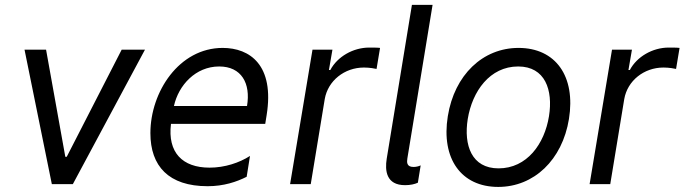

<svg xmlns="http://www.w3.org/2000/svg" viewBox="-20 -747 2777 779"><path d="M568.2 -545.5H473.7L250.7 -110.8H245L166.9 -545.5H79.5L190.3 0H275.6Z M883.5 -552.6C706.7 -552.6 590.2 -374.3 590.2 -206.7C590.2 -73.2 664.1 8.5 822.4 8.5C887.8 8.5 940.3 -9.2 980.8 -29.8L994.3 -114.3C951 -86.6 892 -66.8 830.3 -66.8C720.2 -66.8 659.4 -128.2 673.7 -244.3H1056.1L1061.8 -279.8C1094.5 -483 993.6 -552.6 883.5 -552.6ZM982.2 -316.8H685.7C704.2 -401.3 773.8 -477.3 869.3 -477.3C959.5 -477.3 997.9 -409.1 982.2 -316.8Z M1157 0H1240.8L1297.6 -345.2C1310.4 -419 1377.1 -473 1456.7 -473C1479.4 -473 1502.1 -468.8 1507.8 -467.3L1522 -552.6C1512.1 -554 1490.8 -554 1478 -554C1412.6 -554 1348.7 -517 1320.3 -463.1H1314.6L1328.8 -545.5H1247.9Z M1623.6 4.3C1644.9 4.3 1663.4 0 1675.4 -5.7L1686.8 -76C1677.6 -71.7 1666.9 -69.6 1657.7 -69.6C1628.6 -69.6 1630.7 -90.2 1632.8 -104.4L1735.1 -727.3H1651.3L1549 -103C1541.2 -54.7 1546.9 4.3 1623.6 4.3Z M2001.4 11.4C2146.3 11.4 2261.4 -98 2288.4 -264.2C2316.4 -437.5 2234.4 -552.6 2083.8 -552.6C1938.9 -552.6 1823.9 -443.2 1796.9 -275.6C1769.2 -103.7 1850.9 11.4 2001.4 11.4ZM2002.8 -63.9C1893.5 -63.9 1860.8 -157.7 1877.8 -264.2C1896 -376.4 1967.3 -477.3 2082.4 -477.3C2191.8 -477.3 2224.4 -382.1 2207.4 -275.6C2189.3 -163 2117.9 -63.9 2002.8 -63.9Z M2372.2 0H2456L2512.8 -345.2C2525.6 -419 2592.3 -473 2671.9 -473C2694.6 -473 2717.3 -468.8 2723 -467.3L2737.2 -552.6C2727.3 -554 2706 -554 2693.2 -554C2627.8 -554 2563.9 -517 2535.5 -463.1H2529.8L2544 -545.5H2463.1Z"/></svg>

Font: TID UI
Style: Italic
Weight: 400
Italic angle: -9.39999°
Designer: The TID Project Authors
Foundry: Bakken & Bæck
Version: Version 1.001;hotconv 1.0.109;makeotfexe 2.5.65596